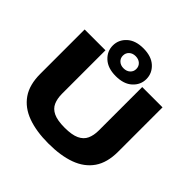

<svg xmlns="http://www.w3.org/2000/svg" viewBox="-227 -1097 1304 1304"><g transform="rotate(45 425.0 -445.0)"><path d="M424 12Q308 12 224.5 -18.5Q141 -49 96 -114Q51 -179 51 -284V-710H251V-293Q251 -246 266 -212Q281 -178 319 -160Q357 -142 427 -142Q496 -142 534.5 -160Q573 -178 588.5 -212Q604 -246 604 -293V-710H799V-284Q799 -179 754 -114Q709 -49 625.5 -18.5Q542 12 424 12ZM424 -635Q348 -635 305.5 -674Q263 -713 263 -768Q263 -824 305.5 -863Q348 -902 424 -902Q501 -902 543.5 -863Q586 -824 586 -768Q586 -713 543.5 -674Q501 -635 424 -635ZM424 -710Q453 -710 471 -726.5Q489 -743 489 -768Q489 -794 471 -810.5Q453 -827 424 -827Q396 -827 378 -810.5Q360 -794 360 -768Q360 -743 378 -726.5Q396 -710 424 -710Z"/></g></svg>

Font: Special Gothic Expanded One
Style: Regular
Weight: 400
Designer: Alistair McCready
Foundry: Monolith
Version: Version 1.010; ttfautohint (v1.8.4.7-5d5b)